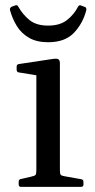

<svg xmlns="http://www.w3.org/2000/svg" viewBox="-20 -730 373 750"><path d="M122 0V-317H214V0ZM62 0Q53 0 53 -10V-20Q53 -30 63 -31L102 -40Q116 -43 119 -47Q122 -51 122 -65V-180H214V-64Q214 -51 217.5 -47Q221 -43 235 -41L297 -30Q306 -29 306 -19V-9Q306 0 296 0ZM122 -317V-463L140 -433L54 -447Q45 -448 45 -458V-470Q45 -479 55 -480L188 -500Q202 -502 208 -498.5Q214 -495 214 -482V-317ZM168 -565Q124 -565 94 -582Q64 -599 46 -628Q28 -657 19 -691Q17 -699 26 -704L40 -709Q48 -712 52 -703Q69 -673 95.5 -651.5Q122 -630 168 -630Q214 -630 241.5 -651.5Q269 -673 285 -704Q289 -712 298 -708L311 -703Q319 -701 317 -690Q304 -639 269 -602Q234 -565 168 -565Z"/></svg>

Font: Hahmlet
Style: Regular
Weight: 400
Designer: Minjoo Ham & Mark Frömberg
Foundry: hypertype
Version: Version 1.002